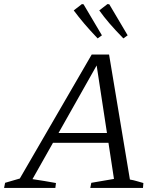

<svg xmlns="http://www.w3.org/2000/svg" viewBox="-37 -920 783 940"><path d="M599 -41Q617 -38 633.5 -33Q650 -28 665 -24L663 0H405L410 -25L521 -44L432 -627L450 -624L122 -43Q151 -39 179.5 -34Q208 -29 237 -24L234 0H-17L-12 -25L60 -46L412 -653H497ZM190 -221 214 -269H530L536 -221ZM441 -732Q402 -773 374.5 -805.5Q347 -838 324 -869L364 -900L372 -899L462 -747ZM567 -732Q527 -773 499 -805.5Q471 -838 449 -869L489 -900L498 -899L588 -747Z"/></svg>

Font: Piazzolla Thin Light
Style: Italic
Weight: 300
Italic angle: -11.3°
Version: Version 2.005